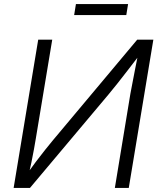

<svg xmlns="http://www.w3.org/2000/svg" viewBox="-20 -922 789 942"><path d="M611.8 0H543.5L619.6 -461.4Q623.5 -482.4 629.4 -512.9Q635.3 -543.5 642.8 -582.5Q650.4 -621.6 659.7 -667.5L672.4 -662.6Q635.7 -614.7 607.7 -578.4Q579.6 -542 556.9 -513.4Q534.2 -484.9 513.2 -459.5L127 0H46.9L167.5 -727.5H236.3L155.8 -242.7Q151.9 -218.8 146.5 -189Q141.1 -159.2 134.3 -126.2Q127.4 -93.3 119.6 -59.6L108.9 -64Q132.8 -97.7 156.5 -128.9Q180.2 -160.2 201.4 -186.8Q222.7 -213.4 239.3 -233.4L653.3 -727.5H732.4ZM608.4 -901.9 599.6 -848.1H343.8L352.5 -901.9Z"/></svg>

Font: Inter 18pt Light
Style: Italic
Weight: 300
Italic angle: -9.3988°
Designer: Rasmus Andersson
Foundry: rsms
Version: Version 4.001;git-66647c0bb